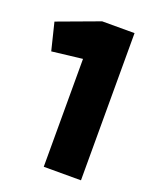

<svg xmlns="http://www.w3.org/2000/svg" viewBox="-132 -779 700 858"><g transform="rotate(20 218.0 -350.0)"><path d="M181 0V-513L36 -496L4 -626L204 -700H358V0Z"/></g></svg>

Font: REM
Style: Bold
Weight: 700
Designer: Octavio Pardo
Foundry: Ashler Design
Version: Version 1.005;gftools[0.9.28]